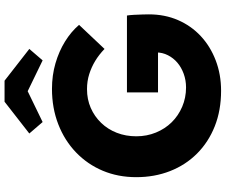

<svg xmlns="http://www.w3.org/2000/svg" viewBox="-92 -864 967 822"><g transform="rotate(-90 391.0 -453.5)"><path d="M43 -353Q43 -431 70.5 -496.5Q98 -562 149 -611Q200 -660 269.5 -687Q339 -714 421 -714Q479 -714 530.5 -699Q582 -684 624 -658Q666 -632 695 -598L592 -489Q567 -513 540.5 -529Q514 -545 484 -554.5Q454 -564 420 -564Q376 -564 339.5 -548Q303 -532 275.5 -503.5Q248 -475 233 -436.5Q218 -398 218 -353Q218 -308 234 -269Q250 -230 278 -201.5Q306 -173 344.5 -156.5Q383 -140 427 -140Q458 -140 485.5 -150Q513 -160 533 -177Q553 -194 565 -217.5Q577 -241 577 -268V-294L599 -260H406V-393H735Q737 -382 738 -363Q739 -344 739.5 -326Q740 -308 740 -299Q740 -231 715.5 -174.5Q691 -118 647 -77Q603 -36 543 -13Q483 10 413 10Q329 10 261 -17Q193 -44 144 -93Q95 -142 69 -208.5Q43 -275 43 -353ZM366 -917H456L592 -811L543 -754L411 -818L279 -754L230 -811Z"/></g></svg>

Font: Mach
Style: Bold
Weight: 700
Version: Version 1.002